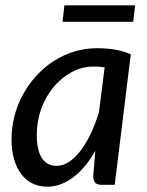

<svg xmlns="http://www.w3.org/2000/svg" viewBox="-20 -696 552 723"><path d="M23.5 0ZM412 0H363Q344 0 337.5 -9.5Q331 -19 331 -32.5L339 -128Q321.5 -97 301 -72.2Q280.5 -47.5 257.5 -29.8Q234.5 -12 209.5 -2.5Q184.5 7 157.5 7Q127.5 7 103 -4.8Q78.5 -16.5 60.8 -39.2Q43 -62 33.2 -95.5Q23.5 -129 23.5 -172.5Q23.5 -217.5 34.8 -260.2Q46 -303 67 -341Q88 -379 117.2 -411Q146.5 -443 182.2 -466Q218 -489 259.5 -501.8Q301 -514.5 346.5 -514.5Q379.5 -514.5 411 -509.5Q442.5 -504.5 472.5 -491.5ZM193.5 -71.5Q217.5 -71.5 240.2 -86.8Q263 -102 283.5 -128.8Q304 -155.5 321.5 -192.2Q339 -229 352.5 -272.5L374 -442.5Q353.5 -445.5 334 -445.5Q289.5 -445.5 250.2 -424.5Q211 -403.5 181.8 -368.2Q152.5 -333 135.5 -286.8Q118.5 -240.5 118.5 -189.5Q118.5 -130.5 137.5 -101Q156.5 -71.5 193.5 -71.5ZM222.5 -676H489L481.5 -614H215.5Z"/></svg>

Font: Lato Medium
Style: Italic
Weight: 500
Italic angle: -7°
Designer: Lukasz Dziedzic
Foundry: tyPoland Lukasz Dziedzic
Version: Version 2.006; 2014-01-15